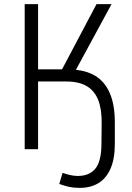

<svg xmlns="http://www.w3.org/2000/svg" viewBox="-20 -725 643 933"><path d="M367 188Q340 188 318 183.5Q296 179 268 169L284 115Q304 122 322.5 126Q341 130 358 130Q414 130 443 95Q472 60 473 -23L474 -125Q475 -192 458 -237Q441 -282 403 -305.5Q365 -329 302 -329H165V0H100V-705H165V-388H296L272 -370L449 -705H522L336 -362L326 -387Q395 -385 442 -357Q489 -329 513.5 -272.5Q538 -216 538 -130V-25Q538 46 517.5 93.5Q497 141 459 164.5Q421 188 367 188Z"/></svg>

Font: Nunito Sans 7pt Condensed Light
Style: Regular
Weight: 300
Width: 3
Designer: Vernon Adams
Foundry: Vernon Adams
Version: Version 3.101;gftools[0.9.27]